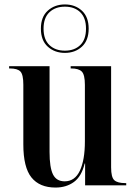

<svg xmlns="http://www.w3.org/2000/svg" viewBox="-20 -834 610 864"><path d="M230 10Q158 10 121.5 -35.5Q85 -81 85 -184V-453Q85 -498 72 -512Q59 -526 24 -526H21V-536H203V-150Q203 -80 218.5 -49Q234 -18 271 -18Q317 -18 339.5 -66Q362 -114 362 -198V-452Q362 -498 348 -512Q334 -526 301 -526H298V-536H480V-81Q480 -36 494.5 -23Q509 -10 544 -10H548V0H363V-98H361Q347 -40 312.5 -15Q278 10 230 10ZM272 -596Q226 -596 195 -624Q164 -652 164 -705Q164 -758 195 -786Q226 -814 272 -814Q318 -814 348.5 -786Q379 -758 379 -705Q379 -652 348.5 -624Q318 -596 272 -596ZM272 -606Q315 -606 341 -631Q367 -656 367 -705Q367 -754 341 -779Q315 -804 272 -804Q229 -804 202.5 -779Q176 -754 176 -705Q176 -656 202.5 -631Q229 -606 272 -606Z"/></svg>

Font: Noto Serif Display Condensed SemiBold
Style: Regular
Weight: 600
Width: 3
Designer: Monotype Design Team
Foundry: Monotype Imaging Inc.
Version: Version 2.009